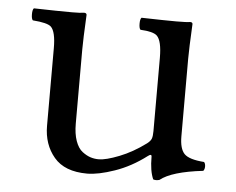

<svg xmlns="http://www.w3.org/2000/svg" viewBox="-42 -531 724 590"><g transform="rotate(5 320.0 -235.5)"><path d="M246.6 9.8Q177.2 9.8 144.3 -29.3Q111.3 -68.4 111.3 -126V-365.2Q111.3 -416 96.2 -430.7Q85 -441.4 39.6 -444.8Q35.2 -449.2 35.2 -463.4Q35.2 -477.5 39.6 -481.9Q113.8 -480 157.7 -480Q184.6 -480 194.3 -481.9Q202.1 -481.9 202.6 -476.1Q198.7 -398.9 198.7 -369.1V-140.1Q198.7 -108.9 206.5 -86.9Q214.4 -64.9 227.5 -54.9Q240.7 -44.9 252.9 -41Q265.1 -37.1 278.3 -37.1Q300.3 -37.1 341.3 -53.2Q382.3 -69.3 422.4 -99.1Q432.6 -106.9 435.5 -114.5Q438.5 -122.1 438.5 -138.2V-363.8Q438.5 -416.5 422.9 -431.6Q411.1 -442.9 371.6 -444.8Q367.2 -449.2 367.2 -463.4Q367.2 -477.5 371.6 -481.9Q445.8 -480 478.8 -480Q511.7 -480 521.5 -481.9Q529.3 -481.9 529.3 -476.1Q525.4 -398.9 525.4 -369.1V-129.9Q525.4 -91.3 540.3 -75.9Q555.2 -60.5 601.6 -57.1Q606 -52.7 606 -43.7Q606 -34.7 601.6 -29.8Q504.9 -18.6 469.7 9.8Q458.5 12.7 450.7 9.8Q439.5 -15.1 439.5 -59.1Q439.5 -69.3 427.7 -60.1Q381.3 -24.9 331.1 -7.6Q280.8 9.8 246.6 9.8Z"/></g></svg>

Font: Linux Libertine Mono
Style: Mono
Weight: 400
Designer: Philipp H. Poll
Foundry: Philipp H. Poll
Version: Version 5.1.7 ; ttfautohint (v0.9)